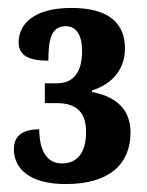

<svg xmlns="http://www.w3.org/2000/svg" viewBox="-20 -844 370 484"><path d="M146 -380C255 -380 309 -430 309 -510C309 -578 260 -603 212 -612V-616C256 -630 295 -663 295 -722C295 -784 256 -824 160 -824C66 -824 27 -784 27 -737C27 -704 53 -691 102 -691C102 -740 107 -778 146 -778C172 -778 187 -756 187 -715C187 -665 167 -634 124 -634H93V-584H124C178 -584 197 -555 197 -512C197 -453 170 -432 136 -432C96 -432 79 -468 79 -518C36 -518 15 -501 15 -468C15 -419 54 -380 146 -380Z"/></svg>

Font: Noto Serif Tamil ExtraCondensed ExtraBold
Style: Regular
Weight: 800
Width: 2
Designer: Indian Type Foundry, Tom Grace, and the Monotype Design Team
Foundry: Monotype Imaging Inc.
Version: Version 2.004